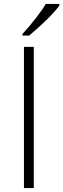

<svg xmlns="http://www.w3.org/2000/svg" viewBox="-20 -951 320 971"><path d="M101.1 0V-713.9H150.9V0ZM93.3 -778.8Q128.9 -817.4 163.8 -862.5Q198.7 -907.7 211.4 -931.2H280.3V-922.9Q262.7 -897.5 220.5 -855.5Q178.2 -813.5 127.4 -771H93.3Z"/></svg>

Font: Zoram GWeb Light
Style: Regular
Weight: 300
Foundry: Ascender Corporation
Version: Version 1.000